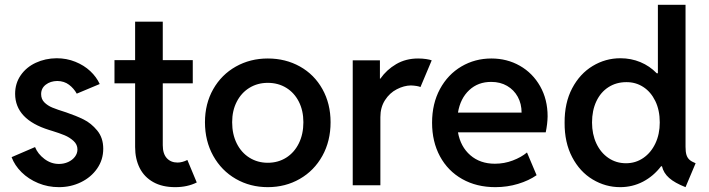

<svg xmlns="http://www.w3.org/2000/svg" viewBox="-20 -772 2953 800"><path d="M28.3 -117.2 126 -159.2Q137.7 -130.4 165.3 -109.6Q192.9 -88.9 225.6 -88.9Q246.1 -88.9 263.9 -96.9Q281.7 -105 292.2 -118.9Q302.7 -132.8 302.7 -149.4Q302.7 -169.9 286.4 -184.8Q270 -199.7 248.8 -208.5Q227.5 -217.3 197.3 -226.6L184.6 -230.5Q43.5 -274.4 43 -380.9Q43 -424.8 66.4 -458.5Q89.8 -492.2 129.2 -510.5Q168.5 -528.8 215.8 -529.3Q257.8 -529.3 293.9 -514.6Q330.1 -500 356 -475.8Q381.8 -451.7 395.5 -421.9L299.8 -381.8Q287.6 -403.8 267.6 -418.9Q247.6 -434.1 218.8 -434.6Q189.9 -434.1 170.7 -419.2Q151.4 -404.3 151.4 -379.9Q151.4 -358.9 164.8 -345.5Q178.2 -332 198.2 -323.7Q218.3 -315.4 255.9 -303.7Q296.4 -290 328.1 -274.4Q359.9 -258.8 385 -228.3Q410.2 -197.8 410.2 -152.3Q410.2 -106.4 384.8 -69.8Q359.4 -33.2 317.1 -12.7Q274.9 7.8 225.6 7.8Q179.7 7.8 139.2 -9Q98.6 -25.9 69.8 -54.4Q41 -83 28.3 -117.2Z M543 -159.2V-424.8H457V-521.5H543V-681.6H658.2V-521.5H783.2V-424.8H658.2V-167Q658.2 -131.3 675 -113Q691.9 -94.7 719.7 -94.7Q739.3 -94.7 760.7 -105.5L799.8 -11.7Q760.7 7.8 710 7.8Q656.2 7.8 618.7 -13.2Q581.1 -34.2 562 -72Q543 -109.9 543 -159.2Z M834 -262.7Q834 -339.8 868.4 -400.4Q902.8 -460.9 962.6 -494.6Q1022.5 -528.3 1095.7 -528.3Q1169.9 -528.3 1229.7 -494.9Q1289.6 -461.4 1323.5 -400.6Q1357.4 -339.8 1357.4 -262.7Q1357.4 -184.1 1323.2 -122.6Q1289.1 -61 1229.2 -26.6Q1169.4 7.8 1095.7 7.8Q1022.5 7.8 962.6 -26.6Q902.8 -61 868.4 -122.8Q834 -184.6 834 -262.7ZM1244.1 -262.7Q1244.1 -311 1225.3 -348.1Q1206.5 -385.3 1172.9 -406Q1139.2 -426.8 1095.7 -426.8Q1053.2 -426.8 1019.5 -406.2Q985.8 -385.7 966.6 -348.4Q947.3 -311 947.3 -262.7Q947.3 -212.9 966.3 -174.6Q985.4 -136.2 1019.3 -115Q1053.2 -93.8 1095.7 -93.8Q1138.7 -93.8 1172.4 -115Q1206.1 -136.2 1225.1 -174.6Q1244.1 -212.9 1244.1 -262.7Z M1449.7 -520.5H1563V-444.3H1564.9Q1590.8 -481.4 1630.9 -504.9Q1670.9 -528.3 1722.2 -528.3Q1739.7 -528.3 1755.9 -525.9Q1772 -523.4 1778.8 -520.5L1731.9 -409.2Q1728 -411.6 1716.6 -413.6Q1705.1 -415.5 1691.9 -416Q1663.1 -415.5 1633.3 -400.1Q1603.5 -384.8 1584.2 -354.7Q1564.9 -324.7 1564.9 -284.2V0H1449.7Z M1780.3 -260.7Q1780.3 -340.3 1813.2 -401.1Q1846.2 -461.9 1902.6 -495.1Q1959 -528.3 2027.3 -528.3Q2092.8 -528.3 2146 -498Q2199.2 -467.8 2230.5 -412.8Q2261.7 -357.9 2261.7 -287.1Q2261.2 -255.9 2253.9 -220.7H1888.2Q1898.9 -160.6 1939.7 -125.2Q1980.5 -89.8 2042 -89.8Q2081.1 -89.8 2116.5 -103.3Q2151.9 -116.7 2175.8 -136.7L2215.8 -42Q2183.6 -19.5 2138.7 -5.9Q2093.8 7.8 2043.9 7.8Q1965.8 7.8 1906 -25.9Q1846.2 -59.6 1813.2 -120.6Q1780.3 -181.6 1780.3 -260.7ZM2153.3 -302.7Q2153.3 -339.4 2137.5 -368.4Q2121.6 -397.5 2093 -414.1Q2064.5 -430.7 2027.3 -430.7Q1972.2 -431.2 1935.1 -396.5Q1897.9 -361.8 1888.2 -302.7Z M2738.3 -79.1H2734.4Q2703.1 -38.1 2659.2 -15.1Q2615.2 7.8 2564 7.8Q2502.9 7.8 2449.5 -24.2Q2396 -56.2 2364 -117.2Q2332 -178.2 2332.5 -260.7Q2332 -343.3 2364 -404.1Q2396 -464.8 2449.5 -497.1Q2502.9 -529.3 2564.9 -529.3Q2609.4 -529.3 2648.2 -513.2Q2687 -497.1 2716.3 -466.8H2721.2V-752H2836.4V-160.2Q2836.4 -139.6 2840.1 -127.2Q2843.8 -114.7 2852.5 -106.7Q2861.3 -98.6 2878.4 -91.8L2836.4 7.8Q2791.5 -9.8 2768.1 -30.5Q2744.6 -51.3 2738.3 -79.1ZM2729 -261.7Q2729 -313 2710.4 -351.1Q2691.9 -389.2 2660.2 -409.7Q2628.4 -430.2 2589.4 -429.7Q2547.9 -429.7 2515.4 -408.9Q2482.9 -388.2 2464.8 -349.9Q2446.8 -311.5 2446.8 -261.7Q2446.8 -212.9 2464.8 -174.3Q2482.9 -135.7 2515.1 -113.8Q2547.4 -91.8 2588.4 -91.8Q2628.4 -91.8 2660.4 -113.8Q2692.4 -135.7 2710.7 -174.3Q2729 -212.9 2729 -261.7Z"/></svg>

Font: Reddit Sans Vanilla SemiBold
Style: Regular
Weight: 600
Designer: Stephen Hutchings
Foundry: Reddit
Version: Version 1.013